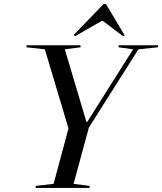

<svg xmlns="http://www.w3.org/2000/svg" viewBox="-20 -922 795 942"><path d="M155 0H420V-10L341 -20L416 -296L659 -680L755 -690V-700H562V-690L633 -680L408 -324H404L298 -680L375 -690V-700H110V-690L200 -680L316 -292L243 -20L155 -10ZM348 -744 480 -820H484L584 -744L592 -748L500 -902H488L342 -751Z"/></svg>

Font: Mazius Display Extra italic
Style: Regular
Weight: 400
Italic angle: -17°
Designer: Alberto Casagrande & Collletttivo
Foundry: Collletttivo
Version: Version 2.000;Glyphs 3.2 (3217)